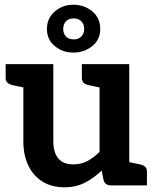

<svg xmlns="http://www.w3.org/2000/svg" viewBox="-20 -786 660 814"><path d="M253 8Q197 8 158 -17.5Q119 -43 99 -86.5Q79 -130 79 -187V-514H206V-187Q206 -140 227 -114.5Q248 -89 291 -89Q323 -89 350 -103Q377 -117 402 -142V-514H528V0H451Q425 0 419 -23L411 -63Q379 -32 341 -12Q303 8 253 8ZM504 0 517 -101 574 -89Q588 -86 595.5 -79Q603 -72 603 -58V0ZM103 -514 91 -413 33 -425Q20 -428 12 -435Q4 -442 4 -456V-514ZM426 -514 413 -413 356 -425Q342 -428 334.5 -435Q327 -442 327 -456V-514ZM291 -563Q246 -563 212.5 -590.5Q179 -618 179 -663Q179 -709 212.5 -737.5Q246 -766 291 -766Q337 -766 371 -738Q405 -710 405 -663Q405 -618 371 -590.5Q337 -563 291 -563ZM293 -619Q313 -619 325 -631.5Q337 -644 337 -663Q337 -683 325 -695.5Q313 -708 293 -708Q271 -708 259.5 -695.5Q248 -683 248 -663Q248 -644 259.5 -631.5Q271 -619 293 -619Z"/></svg>

Font: Aleo
Style: Bold
Weight: 700
Designer: Alessio Laiso
Foundry: Alessio Laiso
Version: Version 2.001;gftools[0.9.29]